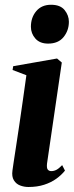

<svg xmlns="http://www.w3.org/2000/svg" viewBox="-20 -754 302 786"><path d="M96.5 11.5Q78.5 11.5 62.2 5.2Q46 -1 36.8 -16Q27.5 -31 31 -56Q31.5 -62 35.5 -87.5Q39.5 -113 45.5 -152.8Q51.5 -192.5 58.8 -241.2Q66 -290 73.5 -342.8Q81 -395.5 88 -446L31.5 -467.5L34 -483L213.5 -514.5L233 -498L172.5 -84.5Q170.5 -65.5 175.8 -59.5Q181 -53.5 189.5 -53.5Q201 -53.5 211 -58.8Q221 -64 234.5 -78L246 -55.5Q232 -38 210.8 -22.5Q189.5 -7 161 2.2Q132.5 11.5 96.5 11.5ZM177 -575.5Q143 -575.5 124.8 -596.2Q106.5 -617 106.5 -644.5Q106.5 -682.5 128.5 -708.5Q150.5 -734.5 189 -734.5Q227 -734.5 244.5 -712.8Q262 -691 262 -665Q262 -629 240.2 -602.2Q218.5 -575.5 177 -575.5Z"/></svg>

Font: Merriweather 144pt
Style: Bold Italic
Weight: 700
Italic angle: -7.8°
Version: Version 2.101